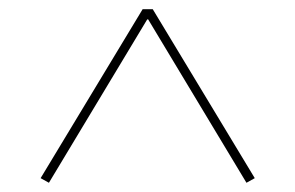

<svg xmlns="http://www.w3.org/2000/svg" viewBox="-20 -718 640 416"><path d="M514 -322 301 -676H299L86 -322L68 -332L289 -698H311L532 -332Z"/></svg>

Font: IBM Plex Sans Thai Thin
Style: Regular
Weight: 100
Designer: Mike Abbink, Paul van der Laan, Pieter van Rosmalen, Ben Mitchell, Mark Frömberg
Foundry: Bold Monday
Version: Version 1.1